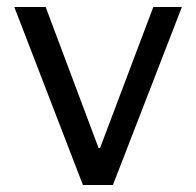

<svg xmlns="http://www.w3.org/2000/svg" viewBox="-20 -531 563 551"><path d="M218 0 21 -511H111L263 -106H267L420 -511H502L304 0Z"/></svg>

Font: Chivo Medium Light
Style: Regular
Weight: 300
Version: Version 2.002